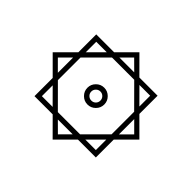

<svg xmlns="http://www.w3.org/2000/svg" viewBox="-195 -963 1362 1362"><g transform="rotate(45 486.0 -282.0)"><path d="M360.8 27.3H178.2V-155.3L49.3 -284.2L178.2 -413.1V-592.3H357.4L484.4 -719.2L610.8 -592.3H793.5V-409.7L922.4 -280.8L793.5 -151.9V27.3H614.3L487.3 154.3ZM410.2 -592.3H559.1L484.4 -666.5ZM756.3 -446.8V-555.2H648.4ZM215.3 -449.7 320.3 -555.2H215.3ZM215.3 -397.5V-170.4L375.5 -9.8H598.6L756.3 -167.5V-394.5L596.2 -555.2H373ZM401.4 -280.8Q401.4 -315.4 426.3 -340.3Q451.2 -365.2 485.8 -365.2Q520.5 -365.2 545.4 -340.3Q570.3 -315.4 570.3 -280.8Q570.3 -246.1 545.4 -221.2Q520.5 -196.3 485.8 -196.3Q451.2 -196.3 426.3 -221.2Q401.4 -246.1 401.4 -280.8ZM178.2 -360.4 101.6 -283.7 178.2 -207ZM793.5 -357.9V-204.6L870.1 -281.2ZM439.9 -280.8Q439.9 -261.7 453.4 -248.5Q466.8 -235.4 485.8 -235.4Q504.9 -235.4 518.1 -248.5Q531.2 -261.7 531.2 -280.8Q531.2 -299.8 518.1 -313.2Q504.9 -326.7 485.8 -326.7Q466.8 -326.7 453.4 -313.2Q439.9 -299.8 439.9 -280.8ZM215.3 -118.2V-9.8H323.2ZM651.4 -9.8H756.3V-115.2ZM561.5 27.3H412.6L487.3 101.6Z"/></g></svg>

Font: Vazir WOL
Style: Regular-WOL
Weight: 400
Designer: Saber Rastikerdar
Foundry: Saber Rastikerdar
Version: Version 27.2.2